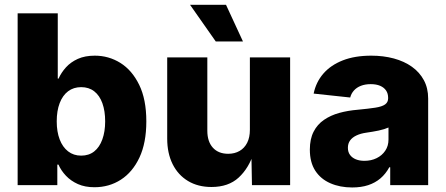

<svg xmlns="http://www.w3.org/2000/svg" viewBox="-20 -784 1888 813"><path d="M379.9 8.8Q339.8 8.8 309.8 -4.6Q279.8 -18.1 259.3 -39.8Q238.8 -61.5 227.5 -86.9H222.7V0H54.7V-727.5H224.6V-451.2H228Q239.3 -476.6 259.3 -498.8Q279.3 -521 309.6 -534.7Q339.8 -548.3 381.3 -548.3Q440.4 -548.3 489.7 -517.6Q539.1 -486.8 569.3 -425Q599.6 -363.3 599.6 -270Q599.6 -179.2 570.6 -117.2Q541.5 -55.2 491.9 -23.2Q442.4 8.8 379.9 8.8ZM323.7 -125Q356.4 -125 378.9 -142.8Q401.4 -160.6 413.3 -193.6Q425.3 -226.6 425.3 -270Q425.3 -314 413.6 -346.7Q401.9 -379.4 379.2 -397.2Q356.4 -415 323.7 -415Q291.5 -415 268.3 -397.5Q245.1 -379.9 232.7 -347.4Q220.2 -314.9 220.2 -270Q220.2 -226.1 232.7 -193.6Q245.1 -161.1 268.3 -143.1Q291.5 -125 323.7 -125Z M875.5 7.8Q818.4 7.8 776.1 -17.6Q733.9 -43 710.9 -89.1Q688 -135.3 688 -197.3V-541H857.9V-230.5Q857.9 -184.6 881.3 -158.7Q904.8 -132.8 946.3 -132.8Q973.6 -132.8 994.4 -144.8Q1015.1 -156.7 1026.6 -179.4Q1038.1 -202.1 1038.1 -234.4V-541H1208.5V0H1046.9L1044.4 -137.7H1054.7Q1033.7 -71.8 990.5 -32Q947.3 7.8 875.5 7.8ZM893.6 -608.4 784.7 -763.7H937L1008.8 -608.4Z M1471.2 9.8Q1419.4 9.8 1378.7 -8.1Q1337.9 -25.9 1314.9 -61.3Q1292 -96.7 1292 -150.4Q1292 -195.3 1307.9 -226.3Q1323.7 -257.3 1352.1 -276.6Q1380.4 -295.9 1416.7 -305.9Q1453.1 -315.9 1494.6 -319.3Q1541 -323.7 1569.3 -328.1Q1597.7 -332.5 1610.6 -341.8Q1623.5 -351.1 1623.5 -367.7V-369.6Q1623.5 -388.2 1614.7 -400.9Q1606 -413.6 1589.6 -420.7Q1573.2 -427.7 1549.8 -427.7Q1526.4 -427.7 1508.3 -420.7Q1490.2 -413.6 1478.8 -400.9Q1467.3 -388.2 1462.9 -371.1L1308.1 -387.7Q1317.9 -436 1349.1 -472.2Q1380.4 -508.3 1431.4 -528.3Q1482.4 -548.3 1552.2 -548.3Q1603.5 -548.3 1647.7 -536.4Q1691.9 -524.4 1724.4 -501.2Q1756.8 -478 1774.9 -444.3Q1793 -410.6 1793 -366.7V0H1632.3V-75.7H1628.4Q1613.3 -47.9 1591.1 -28.8Q1568.8 -9.8 1539.1 0Q1509.3 9.8 1471.2 9.8ZM1522.9 -103Q1551.8 -103 1574.7 -114.3Q1597.7 -125.5 1611.3 -145.8Q1625 -166 1625 -192.9V-244.1Q1617.7 -240.7 1606.9 -237.3Q1596.2 -233.9 1583.5 -231.2Q1570.8 -228.5 1557.4 -226.3Q1543.9 -224.1 1531.2 -222.2Q1506.8 -218.8 1489.3 -210.4Q1471.7 -202.1 1462.4 -189.2Q1453.1 -176.3 1453.1 -158.2Q1453.1 -140.1 1462.2 -127.9Q1471.2 -115.7 1486.8 -109.4Q1502.4 -103 1522.9 -103Z"/></svg>

Font: Inter 17pt ExtraBold
Style: Regular
Weight: 800
Version: Version 4.001;git-66647c0bb